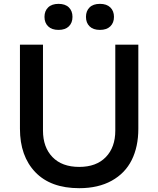

<svg xmlns="http://www.w3.org/2000/svg" viewBox="-20 -963 825 1001"><path d="M339.1 -825.7Q320.3 -807.1 285.2 -807.1Q250 -807.1 231 -825.7Q211.9 -844.2 211.9 -875Q211.9 -905.8 231 -924.3Q250 -942.9 285.2 -942.9Q320.3 -942.9 339.1 -924.3Q357.9 -905.8 357.9 -875Q357.9 -844.2 339.1 -825.7ZM555.2 -825.7Q536.1 -807.1 501 -807.1Q465.8 -807.1 447 -825.7Q428.2 -844.2 428.2 -875Q428.2 -905.8 447 -924.3Q465.8 -942.9 501 -942.9Q536.1 -942.9 555.2 -924.3Q574.2 -905.8 574.2 -875Q574.2 -844.2 555.2 -825.7ZM393.1 18.1Q244.1 18.1 164.1 -65.4Q84 -148.9 84 -292V-730H204.1V-282.2Q204.1 -195.3 253.7 -144Q303.2 -92.8 393.1 -92.8Q481.9 -92.8 531.5 -143.8Q581.1 -194.8 581.1 -282.2V-730H701.2V-292Q701.2 -197.8 666.7 -128.7Q632.3 -59.6 562.3 -20.8Q492.2 18.1 393.1 18.1Z"/></svg>

Font: Sora Medium
Style: Regular
Weight: 500
Designer: Jonathan Barnbrook, Julián Moncada
Foundry: Barnbrook Fonts
Version: Version 2.000